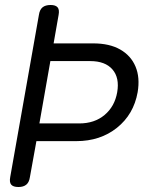

<svg xmlns="http://www.w3.org/2000/svg" viewBox="-20 -750 640 770"><path d="M138 -255H298Q359 -255 399.5 -289Q440 -323 450 -380Q460 -438 431 -471.5Q402 -505 342 -505H182ZM100 -40Q97 -19 85.5 -9.5Q74 0 54 0Q33 0 25 -9.5Q17 -19 21 -40L136 -690Q139 -711 150.5 -720.5Q162 -730 183 -730Q203 -730 211 -720.5Q219 -711 215 -690L195 -576H354Q419 -576 462 -551.5Q505 -527 523.5 -483Q542 -439 532 -380Q516 -291 449 -237.5Q382 -184 286 -184H126Z"/></svg>

Font: Maple Mono NL Light
Style: Italic
Weight: 300
Italic angle: -10°
Monospace: yes
Designer: subframe7536
Version: Version 7.000